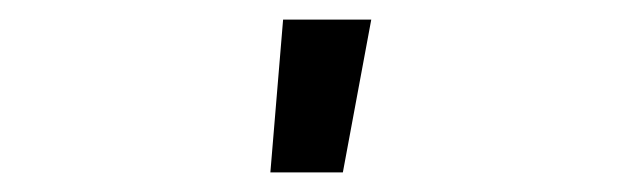

<svg xmlns="http://www.w3.org/2000/svg" viewBox="-20 -776 640 196"><path d="M256 -600 269 -756H359L330 -600Z"/></svg>

Font: Iosevka Fixed Medium Extended
Style: Regular
Weight: 500
Width: 7
Monospace: yes
Designer: Belleve Invis
Foundry: Belleve Invis
Version: Version 24.1.1; ttfautohint (v1.8.4)